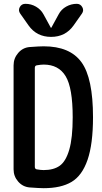

<svg xmlns="http://www.w3.org/2000/svg" viewBox="-20 -985 540 1015"><path d="M290 -909.2Q303.7 -935.5 330.1 -950.2Q356.4 -964.8 385.7 -964.8Q405.3 -964.8 415 -947.3Q424.8 -929.7 413.1 -913.1L369.1 -850.6Q326.2 -790 250 -790Q173.8 -790 130.9 -850.6L86.9 -913.1Q75.2 -929.7 84.5 -947.3Q93.8 -964.8 114.3 -964.8Q144.5 -964.8 170.4 -949.7Q196.3 -934.6 210 -909.2L249 -837.9H250H251ZM164.1 -626V-103.5Q164.1 -91.8 173.8 -89.8Q196.3 -85.9 210.9 -85.9Q263.7 -85.9 295.9 -108.9Q328.1 -131.8 346.2 -193.8Q364.3 -255.9 364.3 -365.2Q364.3 -520.5 327.1 -582Q290 -643.6 210.9 -643.6Q196.3 -643.6 173.8 -639.6Q164.1 -637.7 164.1 -626ZM136.7 5.9Q100.6 2.9 76.2 -24.9Q51.8 -52.7 51.8 -89.8V-639.6Q51.8 -676.8 76.2 -705.1Q100.6 -733.4 136.7 -736.3Q188.5 -740.2 210.9 -740.2Q349.6 -740.2 410.6 -656.2Q471.7 -572.3 471.7 -365.2Q471.7 -223.6 442.9 -140.1Q414.1 -56.6 358.4 -23.4Q302.7 9.8 210.9 9.8Q188.5 9.8 136.7 5.9Z"/></svg>

Font: Rounded-X Mgen+ 1m medium
Style: Regular
Weight: 500
Designer: [Source Han Sans]
Ryoko NISHIZUKA  (kana & ideographs); Paul D. Hunt (Latin, Greek & Cyrillic); Wenlong ZHANG  (bopomofo
Version: Version 1.059.20150602